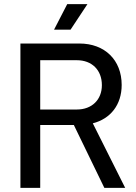

<svg xmlns="http://www.w3.org/2000/svg" viewBox="-20 -911 659 931"><path d="M404 -891H306L242 -767H322ZM486 0H587L430 -313C516 -335 570 -403 570 -499C570 -620 488 -700 365 -700H79V0H175V-305H338ZM175 -619H353C425 -619 474 -572 474 -498C474 -427 425 -380 353 -380H175Z"/></svg>

Font: Arthouse Owned Medium
Style: Regular
Weight: 500
Designer: Jeremy Tribby
Foundry: Tribby Type
Version: Version 1.000;PS 001.000;hotconv 1.0.88;makeotf.lib2.5.64775